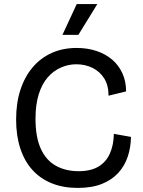

<svg xmlns="http://www.w3.org/2000/svg" viewBox="-20 -908 700 941"><path d="M361 13Q290 13 234 -9.5Q178 -32 139 -75Q100 -118 79.5 -180.5Q59 -243 59 -322Q59 -403 80 -467.5Q101 -532 140 -578Q179 -624 233.5 -648.5Q288 -673 356 -673Q409 -673 453.5 -658Q498 -643 530 -615.5Q562 -588 580 -548.5Q598 -509 598 -460L512 -439Q512 -490 490.5 -524Q469 -558 433 -575.5Q397 -593 354 -593Q315 -593 278.5 -577Q242 -561 214 -529Q186 -497 170 -446.5Q154 -396 154 -326Q154 -236 180 -179Q206 -122 254 -95.5Q302 -69 365 -69Q425 -69 462.5 -91.5Q500 -114 518.5 -155.5Q537 -197 538 -252L622 -237Q621 -185 606 -140Q591 -95 559.5 -60.5Q528 -26 479 -6.5Q430 13 361 13ZM364 -737H286L356 -888H457Z"/></svg>

Font: Bricolage Grotesque 24pt
Style: Regular
Weight: 400
Designer: Mathieu Triay
Foundry: Atelier Triay
Version: Version 1.001;gftools[0.9.33.dev8+g029e19f]